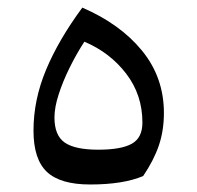

<svg xmlns="http://www.w3.org/2000/svg" viewBox="-20 -476 513 501"><path d="M215.3 5.4Q137.2 5.4 102.3 -27.6Q67.4 -60.5 67.4 -135.3Q67.4 -215.3 100.1 -293.7Q132.8 -372.1 194.8 -456.1Q293.5 -413.6 350.6 -343.8Q407.7 -273.9 407.7 -181.2Q407.7 -135.3 394.5 -96.4Q381.3 -57.6 353.5 -16.6Q301.3 5.4 215.3 5.4ZM200.2 -367.2Q179.7 -335.9 161.9 -299.8Q144 -263.7 133.1 -229.7Q122.1 -195.8 122.1 -169.4Q122.1 -122.6 148.9 -104Q175.8 -85.4 236.3 -85.4Q295.9 -85.4 323.7 -100.8Q351.6 -116.2 351.6 -156.2Q351.6 -228.5 309.3 -283.7Q267.1 -338.9 200.2 -367.2Z"/></svg>

Font: Pinar DS3-Regular
Style: Regular
Weight: 400
Designer: Amin Abedi
Version: Version 2.000